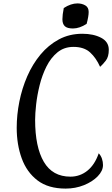

<svg xmlns="http://www.w3.org/2000/svg" viewBox="-20 -1085 658 1126"><path d="M365 21Q263 21 200 -27Q137 -75 107.5 -156Q78 -237 78 -336Q78 -411 93.5 -489Q109 -567 140 -638Q171 -709 217.5 -765Q264 -821 325.5 -854Q387 -887 463 -887Q528 -887 573 -863.5Q618 -840 618 -793Q618 -752 600.5 -729.5Q583 -707 567 -693Q544 -745 508.5 -777.5Q473 -810 411 -810Q356 -810 317 -778Q278 -746 252.5 -695Q227 -644 212.5 -585.5Q198 -527 192 -473Q186 -419 186 -382Q186 -223 237 -136Q288 -49 393 -49Q449 -49 492.5 -84Q536 -119 559 -186Q572 -172 578 -154Q584 -136 584 -117Q584 -83 553 -51Q522 -19 472 1Q422 21 365 21ZM408 -918Q374 -918 360 -931.5Q346 -945 346 -972Q346 -985 348 -1001.5Q350 -1018 354 -1038Q396 -1065 434 -1065Q460 -1065 480 -1053.5Q500 -1042 500 -1015Q500 -989 488 -945Q446 -918 408 -918Z"/></svg>

Font: Paprika
Style: Regular
Weight: 400
Designer: Eduardo Rodriguez Tunni
Foundry: Eduardo Rodriguez Tunni
Version: Version 1.010; ttfautohint (v1.8.3)